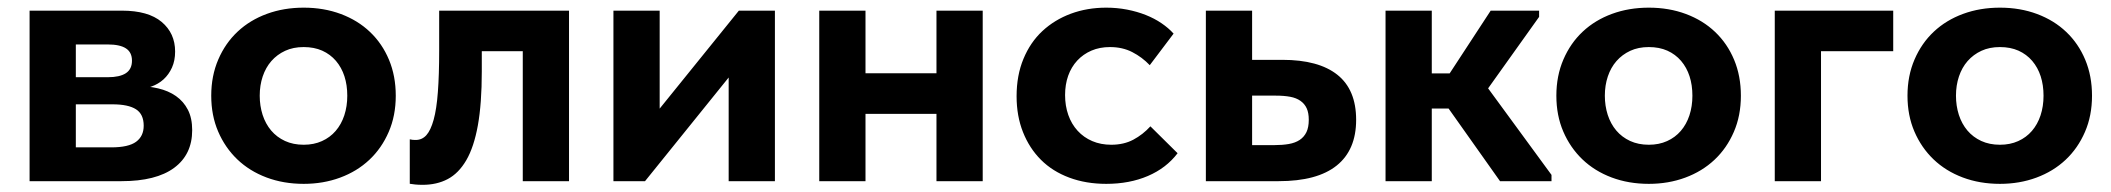

<svg xmlns="http://www.w3.org/2000/svg" viewBox="-20 -485 5652 514"><path d="M59.2 0H305.3Q397.8 0 446.1 -35.6Q494.5 -71.3 494.5 -136.5Q494.5 -168.8 483 -191.1Q471.5 -213.5 451.1 -227.8Q430.8 -242 403.4 -248.4Q376 -254.8 344 -254.8V-246.3Q365.3 -246.3 384.5 -253Q403.8 -259.8 417.9 -272.6Q432 -285.5 440.4 -304.1Q448.8 -322.8 448.8 -347Q448.8 -396 412.8 -426.3Q376.8 -456.5 306.3 -456.5H59.2ZM183 -48V-410.3L146.3 -366H268.3Q301 -366 317.1 -355.5Q333.3 -345 333.3 -322.5Q333.3 -299.8 316.9 -289Q300.5 -278.3 268.8 -278.3H146.3V-205.7H281Q323.3 -205.7 344 -192.5Q364.7 -179.3 364.7 -148.5Q364.7 -120.5 344.4 -105.5Q324 -90.5 277.8 -90.5H146.3Z M793 7.2Q845.5 7.2 890.6 -9.5Q935.8 -26.2 968.8 -57.2Q1001.8 -88.2 1020.6 -131.8Q1039.5 -175.3 1039.5 -228.8Q1039.5 -281.5 1021.4 -324.9Q1003.3 -368.3 970.6 -399.4Q938 -430.5 892.5 -447.5Q847 -464.5 793 -464.5Q739.8 -464.5 694.5 -447.9Q649.2 -431.3 616.2 -400.4Q583.2 -369.5 564.4 -325.8Q545.5 -282 545.5 -228.8Q545.5 -176 564 -132.9Q582.5 -89.8 615.2 -58.4Q648 -27 693.5 -9.9Q739 7.2 793 7.2ZM793 -97.5Q765 -97.5 743 -107.6Q721 -117.8 705.9 -135.6Q690.8 -153.5 683 -177.6Q675.3 -201.8 675.3 -228.8Q675.3 -256.5 683.3 -280.4Q691.3 -304.2 706.5 -321.6Q721.8 -339 743.4 -349Q765 -359 793 -359Q821 -359 842.6 -349.4Q864.2 -339.7 879.4 -322Q894.5 -304.2 902.1 -280.7Q909.7 -257.2 909.7 -228.8Q909.7 -200.3 901.7 -176.1Q893.7 -152 878.6 -134.5Q863.5 -117 841.9 -107.3Q820.3 -97.5 793 -97.5Z M1111.3 9.8Q1149.5 9.8 1178.6 -5.6Q1207.8 -21 1228.3 -56.1Q1248.8 -91.3 1259.3 -149.5Q1269.8 -207.8 1269.8 -293.8V-348H1379.5V0H1503.3V-456.5H1155.7V-350Q1155.7 -284.3 1152.2 -238.5Q1148.8 -192.8 1140.9 -164.4Q1133 -136 1121.4 -123.1Q1109.8 -110.3 1092.8 -110.3Q1089.3 -110.3 1085.1 -110.6Q1081 -111 1077 -112V7Q1082.8 8 1091.5 8.9Q1100.3 9.8 1111.3 9.8Z M1622.2 0H1706.8L1997 -359.7L1930.7 -352.5V0H2054.5V-456.5H1958L1659.7 -87.5L1746 -94.8V-456.5H1622.2Z M2232.8 -180.2H2543.3V-288.8H2232.8ZM2173.2 0H2297V-325.5V-332.5V-456.5H2173.2V-332.5V-325.5V-126V-111ZM2487 0H2610.8V-325.5V-332.5V-456.5H2487V-332.5V-325.5V-126V-111Z M2941.5 7.2Q3003.8 7.2 3053 -13.9Q3102.3 -35 3132.5 -74.8L3059.7 -146.8Q3039.7 -124.8 3014.1 -111.1Q2988.5 -97.5 2955 -97.5Q2926.8 -97.5 2904 -107.3Q2881.3 -117 2864.9 -134.9Q2848.5 -152.8 2839.9 -177.3Q2831.3 -201.8 2831.3 -230.5Q2831.3 -258.7 2839.6 -282.2Q2848 -305.7 2863.9 -322.9Q2879.8 -340 2901.9 -349.5Q2924 -359 2951.5 -359Q2985 -359 3011.2 -345.5Q3037.5 -332 3058 -310.5L3121.8 -395Q3108.3 -410 3089.3 -422.9Q3070.3 -435.8 3047.3 -444.9Q3024.3 -454 2997.3 -459.3Q2970.3 -464.5 2941.5 -464.5Q2890.5 -464.5 2846.7 -448.3Q2803 -432 2770.6 -401.9Q2738.2 -371.8 2719.9 -327.5Q2701.5 -283.3 2701.5 -227.3Q2701.5 -174.5 2718.6 -131.4Q2735.7 -88.2 2766.7 -57.2Q2797.7 -26.2 2842.5 -9.5Q2887.2 7.2 2941.5 7.2Z M3208.2 0H3403Q3506.3 0 3558.4 -41.8Q3610.5 -83.5 3610.5 -164.3Q3610.5 -244.8 3560.3 -284.8Q3510 -324.8 3413 -324.8H3332V-456.5H3208.2ZM3391.3 -96.5H3332V-229H3394.8Q3417.5 -229 3434 -225.9Q3450.5 -222.8 3461.6 -214.9Q3472.7 -207 3478.2 -194.9Q3483.7 -182.8 3483.7 -164.3Q3483.7 -144.3 3477.5 -131.3Q3471.2 -118.3 3459.4 -110.4Q3447.5 -102.5 3430.3 -99.5Q3413 -96.5 3391.3 -96.5Z M3995.7 0H4133.5V-16.8L3963.8 -248.5L4100.3 -439.8V-456.5H3970.7L3827.5 -237.5ZM3729 -194.5H3883.3V-288.5H3729ZM3689.2 0H3813V-325.5V-332.5V-456.5H3689.2V-332.5V-325.5V-126V-111Z M4394 7.2Q4446.5 7.2 4491.6 -9.5Q4536.8 -26.2 4569.8 -57.2Q4602.8 -88.2 4621.6 -131.8Q4640.5 -175.3 4640.5 -228.8Q4640.5 -281.5 4622.4 -324.9Q4604.3 -368.3 4571.6 -399.4Q4539 -430.5 4493.5 -447.5Q4448 -464.5 4394 -464.5Q4340.8 -464.5 4295.5 -447.9Q4250.2 -431.3 4217.2 -400.4Q4184.2 -369.5 4165.4 -325.8Q4146.5 -282 4146.5 -228.8Q4146.5 -176 4165 -132.9Q4183.5 -89.8 4216.2 -58.4Q4249 -27 4294.5 -9.9Q4340 7.2 4394 7.2ZM4394 -97.5Q4366 -97.5 4344 -107.6Q4322 -117.8 4306.9 -135.6Q4291.8 -153.5 4284 -177.6Q4276.3 -201.8 4276.3 -228.8Q4276.3 -256.5 4284.3 -280.4Q4292.3 -304.2 4307.5 -321.6Q4322.8 -339 4344.4 -349Q4366 -359 4394 -359Q4422 -359 4443.6 -349.4Q4465.2 -339.7 4480.4 -322Q4495.5 -304.2 4503.1 -280.7Q4510.7 -257.2 4510.7 -228.8Q4510.7 -200.3 4502.7 -176.1Q4494.7 -152 4479.6 -134.5Q4464.5 -117 4442.9 -107.3Q4421.3 -97.5 4394 -97.5Z M4731.2 0H4855V-348H5048.3V-456.5H4731.2Z M5334 7.2Q5386.5 7.2 5431.6 -9.5Q5476.8 -26.2 5509.8 -57.2Q5542.8 -88.2 5561.6 -131.8Q5580.5 -175.3 5580.5 -228.8Q5580.5 -281.5 5562.4 -324.9Q5544.3 -368.3 5511.6 -399.4Q5479 -430.5 5433.5 -447.5Q5388 -464.5 5334 -464.5Q5280.8 -464.5 5235.5 -447.9Q5190.2 -431.3 5157.2 -400.4Q5124.2 -369.5 5105.4 -325.8Q5086.5 -282 5086.5 -228.8Q5086.5 -176 5105 -132.9Q5123.5 -89.8 5156.2 -58.4Q5189 -27 5234.5 -9.9Q5280 7.2 5334 7.2ZM5334 -97.5Q5306 -97.5 5284 -107.6Q5262 -117.8 5246.9 -135.6Q5231.8 -153.5 5224 -177.6Q5216.3 -201.8 5216.3 -228.8Q5216.3 -256.5 5224.3 -280.4Q5232.3 -304.2 5247.5 -321.6Q5262.8 -339 5284.4 -349Q5306 -359 5334 -359Q5362 -359 5383.6 -349.4Q5405.2 -339.7 5420.4 -322Q5435.5 -304.2 5443.1 -280.7Q5450.7 -257.2 5450.7 -228.8Q5450.7 -200.3 5442.7 -176.1Q5434.7 -152 5419.6 -134.5Q5404.5 -117 5382.9 -107.3Q5361.3 -97.5 5334 -97.5Z"/></svg>

Font: Tilda Sans VF
Style: Regular
Weight: 400
Designer: ParaType Ltd
Foundry: ParaType Ltd
Version: Version 1.010